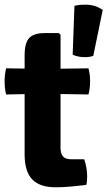

<svg xmlns="http://www.w3.org/2000/svg" viewBox="-24 -790 456 815"><path d="M292 -765Q308.5 -770 332 -770Q356.5 -771 376.2 -765.2Q396 -759.5 412 -747.5L372 -553Q357 -547.5 339 -547.5Q323.5 -547 308.8 -550Q294 -553 284.5 -558ZM80.5 -555.5Q80.5 -607.5 99.8 -628.5Q119 -649.5 165 -649.5H226L233 -642.5V-161Q233 -138.5 243.2 -126.2Q253.5 -114 277.5 -114H333.5Q346 -77.5 346 -40Q346 -31.5 345.2 -22Q344.5 -12.5 342 -5Q314.5 -1.5 278.5 1.8Q242.5 5 212.5 5Q144.5 5 112.5 -28.8Q80.5 -62.5 80.5 -134ZM351.5 -500Q358.5 -473.5 358.5 -445.5Q358.5 -415 351.5 -389L165 -392L2 -389Q-4.5 -415.5 -4.5 -445.5Q-4.5 -472.5 2 -500L169.5 -497.5Z"/></svg>

Font: Signika
Style: Bold
Weight: 700
Designer: Anna Giedry
Foundry: Anna Giedry
Version: Version 2.001